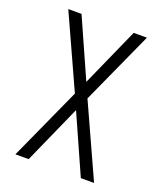

<svg xmlns="http://www.w3.org/2000/svg" viewBox="-136 -824 772 913"><g transform="rotate(20 250.0 -367.5)"><path d="M51 0 218 -368 51 -735H118L250 -439L382 -735H449L282 -367L449 0H382L250 -296L118 0Z"/></g></svg>

Font: Iosevka Term Light
Style: Regular
Weight: 300
Monospace: yes
Designer: Belleve Invis
Foundry: Belleve Invis
Version: Version 9.0.1; ttfautohint (v1.8.3)